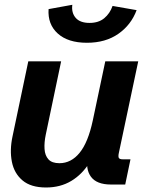

<svg xmlns="http://www.w3.org/2000/svg" viewBox="-20 -790 637 822"><path d="M177.2 12.7Q112.3 12.7 76.4 -17.6Q40.5 -47.9 30.8 -97.7Q21 -147.5 33.7 -206.5L101.1 -527.3H241.7L175.8 -212.9Q168.9 -179.7 170.7 -152.1Q172.4 -124.5 187.3 -107.9Q202.1 -91.3 234.4 -91.3Q284.7 -91.3 321 -136Q357.4 -180.7 377.4 -274.9L430.7 -527.3H571.8L488.8 -135.3Q485.4 -119.6 488.8 -113.8Q492.2 -107.9 505.9 -107.9H538.6L516.1 0H455.1Q393.6 0 369.1 -33.7Q344.7 -67.4 356.9 -124L362.8 -151.9L363.3 -94.2Q332 -43.5 285.2 -15.4Q238.3 12.7 177.2 12.7ZM352.1 -606.9Q271 -606.9 227.3 -646.5Q183.6 -686 188 -751L289.6 -769.5Q285.2 -735.4 304 -713.6Q322.8 -691.9 363.3 -691.9Q402.3 -691.9 426.5 -712.2Q450.7 -732.4 461.9 -764.6L564.9 -746.6Q541.5 -683.6 486.8 -645.3Q432.1 -606.9 352.1 -606.9Z"/></svg>

Font: Schibsted Grotesk
Style: Bold Italic
Weight: 700
Italic angle: -12°
Designer: Bakken & Baeck AS, Henrik Kongsvoll
Foundry: Schibsted ASA
Version: Version 1.100;gftools[0.9.25]